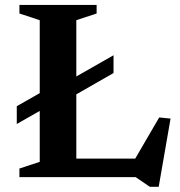

<svg xmlns="http://www.w3.org/2000/svg" viewBox="-20 -702 714 761"><path d="M182.5 -288 46.5 -210.5V-281L182.5 -358.5L233.5 -371L430 -483V-412.5L233.5 -300ZM609 38.5H574L517.5 0H206L207 -73.5H553L498 -42.5L611 -236.5L656 -232ZM282.5 -622V0H57V-34L137.5 -60.5V-622L57 -648.5V-682.5H363V-648.5Z"/></svg>

Font: Newsreader SemiBold
Style: Regular
Weight: 600
Designer: Hugues Gentile
Foundry: Production Type
Version: Version 1.003